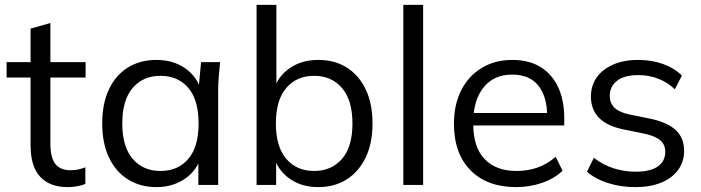

<svg xmlns="http://www.w3.org/2000/svg" viewBox="-20 -756 2868 785"><path d="M257 9Q183 9 144 -33.5Q105 -76 105 -162V-439H7V-502H105V-639L186 -662V-502H330V-439H186V-171Q186 -111 206.5 -85.5Q227 -60 268 -60Q287 -60 302 -63.5Q317 -67 329 -72V-4Q315 2 295.5 5.5Q276 9 257 9Z M620 9Q553 9 503 -22.5Q453 -54 425.5 -112Q398 -170 398 -251Q398 -333 425.5 -391Q453 -449 503 -480Q553 -511 620 -511Q688 -511 737.5 -476.5Q787 -442 803 -383H791L802 -502H880Q877 -473 874.5 -443.5Q872 -414 872 -386V0H791V-118H802Q786 -59 736 -25Q686 9 620 9ZM636 -57Q708 -57 750 -106.5Q792 -156 792 -251Q792 -347 750 -396.5Q708 -446 636 -446Q565 -446 522.5 -396.5Q480 -347 480 -251Q480 -156 522.5 -106.5Q565 -57 636 -57Z M1281 9Q1213 9 1164 -25.5Q1115 -60 1098 -120H1109V0H1029V-736H1110V-385H1098Q1115 -443 1164 -477Q1213 -511 1281 -511Q1349 -511 1398.5 -479.5Q1448 -448 1475.5 -390Q1503 -332 1503 -251Q1503 -170 1475 -112Q1447 -54 1397.5 -22.5Q1348 9 1281 9ZM1264 -57Q1335 -57 1378 -106Q1421 -155 1421 -251Q1421 -347 1378 -396.5Q1335 -446 1264 -446Q1193 -446 1150.5 -396.5Q1108 -347 1108 -251Q1108 -156 1150.5 -106.5Q1193 -57 1264 -57Z M1629 0V-736H1710V0Z M2090 9Q1972 9 1904 -59.5Q1836 -128 1836 -250Q1836 -329 1866 -387.5Q1896 -446 1950 -478.5Q2004 -511 2074 -511Q2143 -511 2190 -482Q2237 -453 2262 -399.5Q2287 -346 2287 -273V-243H1898V-294H2234L2217 -281Q2217 -361 2181 -406Q2145 -451 2074 -451Q1999 -451 1957 -398.5Q1915 -346 1915 -257V-248Q1915 -154 1961.5 -105.5Q2008 -57 2092 -57Q2137 -57 2176.5 -70.5Q2216 -84 2252 -115L2280 -58Q2247 -26 2196.5 -8.5Q2146 9 2090 9Z M2578 9Q2518 9 2466 -7.5Q2414 -24 2380 -54L2408 -111Q2445 -82 2488.5 -68Q2532 -54 2579 -54Q2639 -54 2669.5 -75.5Q2700 -97 2700 -135Q2700 -164 2680.5 -181.5Q2661 -199 2617 -209L2524 -228Q2460 -242 2428 -275.5Q2396 -309 2396 -361Q2396 -405 2419 -438.5Q2442 -472 2486 -491.5Q2530 -511 2589 -511Q2644 -511 2690.5 -494.5Q2737 -478 2768 -447L2739 -391Q2709 -420 2670.5 -434.5Q2632 -449 2591 -449Q2532 -449 2502.5 -425.5Q2473 -402 2473 -364Q2473 -335 2491.5 -316.5Q2510 -298 2549 -289L2642 -270Q2710 -255 2743.5 -223.5Q2777 -192 2777 -139Q2777 -94 2752 -60.5Q2727 -27 2682.5 -9Q2638 9 2578 9Z"/></svg>

Font: Mulish ExtraLight
Style: Regular
Weight: 400
Version: Version 3.603